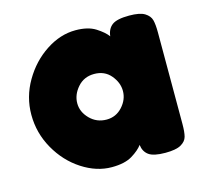

<svg xmlns="http://www.w3.org/2000/svg" viewBox="-82 -620 761 710"><g transform="rotate(-15 298.0 -264.5)"><path d="M556 -439V-89Q556 -58 551.5 -41Q547 -24 528 -13Q509 -2 468 -2Q423 -2 404.5 -15.5Q386 -29 383 -55Q370 -37 341.5 -19.5Q313 -2 263 -2Q205 -2 149.5 -38Q94 -74 59.5 -135Q25 -196 25 -266Q25 -334 60 -394Q95 -454 150 -490Q205 -526 263 -526Q311 -526 340 -507.5Q369 -489 382 -471Q385 -499 403.5 -513Q422 -527 469 -527Q510 -527 528.5 -515.5Q547 -504 551.5 -487Q556 -470 556 -439ZM375 -264Q375 -296 351.5 -324Q328 -352 288 -352Q249 -352 224.5 -324Q200 -296 200 -263Q200 -230 226 -203.5Q252 -177 290 -177Q326 -177 350.5 -204Q375 -231 375 -264Z"/></g></svg>

Font: Fredoka One
Style: Regular
Weight: 400
Designer: Milena B. Brandão, Ben Nathan
Version: Version 2.000; ttfautohint (v1.5.33-1714) -l 8 -r 50 -G 200 